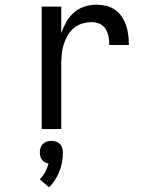

<svg xmlns="http://www.w3.org/2000/svg" viewBox="-20 -548 640 815"><path d="M157 0V-520H240V-407Q248 -431 261 -454Q274 -477 293 -494Q312 -511 337 -519.5Q362 -528 388 -528Q409 -528 429.5 -523.5Q450 -519 467.5 -507Q485 -495 497 -477Q509 -459 515.5 -439.5Q522 -420 524.5 -399Q527 -378 527 -357H444Q444 -374 441 -391.5Q438 -409 429 -424Q420 -439 404 -446.5Q388 -454 370 -454Q349 -454 329 -448Q309 -442 293 -428.5Q277 -415 266.5 -396.5Q256 -378 250 -358Q244 -338 242 -317Q240 -296 240 -276V0ZM188 247 149 213Q163 199 172 182Q181 165 186 146Q178 145 170.5 141Q163 137 158 130Q153 123 151 115Q149 107 149 99Q149 89 152 79.5Q155 70 162 63Q169 56 178.5 53Q188 50 198 50Q208 50 217.5 53Q227 56 234 63Q241 70 244 79.5Q247 89 247 99Q247 119 243.5 139.5Q240 160 232.5 179Q225 198 214 215.5Q203 233 188 247Z"/></svg>

Font: Iosevka Extended
Style: Regular
Weight: 400
Width: 7
Monospace: yes
Designer: Belleve Invis
Foundry: Belleve Invis
Version: Version 32.5.0; ttfautohint (v1.8.4)